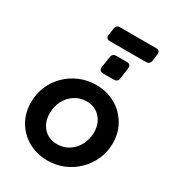

<svg xmlns="http://www.w3.org/2000/svg" viewBox="-223 -1073 1102 1212"><g transform="rotate(30 328.0 -467.0)"><path d="M313 12Q236 12 174 -22.5Q112 -57 76 -117.5Q40 -178 40 -256Q40 -319 63.5 -373.5Q87 -428 129 -469Q171 -510 226 -533Q281 -556 344 -556Q421 -556 482.5 -521.5Q544 -487 580.5 -426.5Q617 -366 617 -288Q617 -226 593 -171.5Q569 -117 527 -75.5Q485 -34 430 -11Q375 12 313 12ZM314 -108Q362 -108 399.5 -132.5Q437 -157 458.5 -198.5Q480 -240 480 -290Q480 -353 442 -394.5Q404 -436 343 -436Q295 -436 257 -411Q219 -386 198 -345Q177 -304 177 -254Q177 -190 214.5 -149Q252 -108 314 -108ZM279 -838Q248 -838 252 -870L259 -918Q263 -946 291 -946H553Q585 -946 580 -914L574 -866Q569 -838 542 -838ZM344 -640Q312 -640 316 -672L328 -750Q332 -778 360 -778H436Q469 -778 464 -746L453 -667Q449 -640 421 -640Z"/></g></svg>

Font: Pitagon Sans Text Bold
Style: Italic
Weight: 700
Italic angle: -8°
Designer: Travis Tran
Foundry: Pitagon
Version: Version 1.001; ttfautohint (v1.8.4.7-5d5b);gftools[0.9.26]